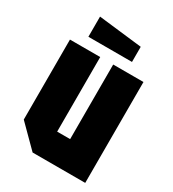

<svg xmlns="http://www.w3.org/2000/svg" viewBox="-177 -826 831 923"><g transform="rotate(30 238.0 -364.0)"><path d="M442 -560V0H150L34 -116V-560H202V-146H274V-560ZM346 -616H104V-728L346 -700Z"/></g></svg>

Font: Tektur Condensed
Style: Bold
Weight: 700
Width: 3
Designer: Adam Jagosz
Foundry: Adam Jagosz
Version: Version 1.005;gftools[0.9.30]